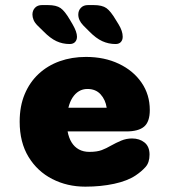

<svg xmlns="http://www.w3.org/2000/svg" viewBox="-20 -706 659 737"><path d="M307.5 10.5Q238 10.5 180.8 -18.8Q123.5 -48 89.5 -103.8Q55.5 -159.5 55.5 -239Q55.5 -298.5 74.8 -344.5Q94 -390.5 128.5 -422.5Q163 -454.5 209.2 -471Q255.5 -487.5 310 -487.5Q381 -487.5 436.2 -461.2Q491.5 -435 523.2 -389Q555 -343 555 -283.5Q555 -238.5 533.2 -220Q511.5 -201.5 464.5 -201.5H239.5Q244 -177 254.8 -159.5Q265.5 -142 282.8 -132.5Q300 -123 323 -123Q352.5 -123 370.8 -130Q389 -137 405 -146.5Q425.5 -158 445.2 -166.2Q465 -174.5 487 -174.5Q515.5 -174.5 534.8 -159Q554 -143.5 554 -112.5Q554 -82 538.5 -64.8Q523 -47.5 500.5 -32.5Q469 -11.5 418.2 -0.5Q367.5 10.5 307.5 10.5ZM242.5 -292.5H389.5Q385 -323 366.2 -343.8Q347.5 -364.5 315.5 -364.5Q297.5 -364.5 283 -355.8Q268.5 -347 258.2 -331Q248 -315 242.5 -292.5ZM247.5 -537Q220 -537 196.5 -548Q173 -559 147.5 -585L124 -608Q113.5 -618.5 109 -629.2Q104.5 -640 104.5 -650Q104.5 -665.5 114.2 -676Q124 -686.5 141 -686.5H164Q196 -686.5 212.5 -675Q229 -663.5 249 -629L259 -612Q275.5 -583.5 275.5 -565Q275.5 -552.5 268.2 -544.8Q261 -537 247.5 -537ZM423.5 -537Q396.5 -537 372.5 -548Q348.5 -559 323 -585L300 -608Q280.5 -628 280.5 -650Q280.5 -665.5 290.5 -676Q300.5 -686.5 317.5 -686.5H340Q372 -686.5 388.5 -674.8Q405 -663 425 -629L435.5 -612Q451 -586.5 451 -565Q451 -552.5 444 -544.8Q437 -537 423.5 -537Z"/></svg>

Font: Sono ExtraLight Monospace ExtraBold
Style: Regular
Weight: 800
Version: Version 2.112